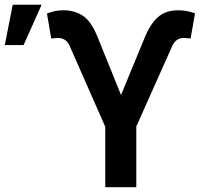

<svg xmlns="http://www.w3.org/2000/svg" viewBox="-26 -780 868 800"><path d="M412.6 0V-251.8L264.2 -588.8Q249.6 -621.8 215.6 -621.8Q208.8 -621.8 199.4 -620.9Q190 -620 187.5 -619.3L169.7 -723.7Q185.7 -730.1 202.6 -733.7Q219.5 -737.2 239.3 -737.2Q285.2 -737.2 320.1 -713.8Q355.1 -690.3 380.7 -625.4L478.3 -384.2L576.3 -621.8Q599.4 -679.3 631.7 -708.3Q664.1 -737.2 716.3 -737.2Q734.7 -737.2 752.5 -733.8Q770.2 -730.5 786.6 -724.4L768.1 -619.3Q765.6 -620 756.4 -620.9Q747.2 -621.8 740.1 -621.8Q706.7 -621.8 691.8 -588.8L541.9 -252.8V0ZM-6 -592.3 27 -760.3H147.4L72.4 -592.3Z"/></svg>

Font: Inter Zeller Semi Bold
Style: Regular
Weight: 600
Designer: Rasmus Andersson; Joe Bland
Foundry: zeller
Version: Version 3.015;git-dec3a8cb1